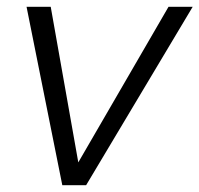

<svg xmlns="http://www.w3.org/2000/svg" viewBox="-20 -544 586 564"><path d="M546 -524 233 0H163L58 -524H129L210 -67L475 -524Z"/></svg>

Font: TypoPRO Montserrat Alternates
Style: Italic
Weight: 300
Italic angle: -11.3°
Designer: Julieta Ulanovsky
Foundry: Julieta Ulanovsky
Version: Version 6.001